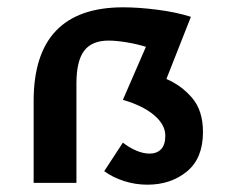

<svg xmlns="http://www.w3.org/2000/svg" viewBox="-20 -500 614 525"><path d="M535 -139Q535 -67 491 -31Q447 5 383 5Q350 5 319 -5Q288 -15 265 -32L316 -110Q334 -96 353 -88Q372 -80 389 -80Q409 -80 420.5 -92Q432 -104 432 -129Q432 -159 401.5 -185Q371 -211 316 -227L379 -372Q353 -380 325 -384.5Q297 -389 277 -389Q231 -389 210 -361Q189 -333 189 -272V0H72V-224Q72 -480 317 -480Q358 -480 409.5 -473.5Q461 -467 502 -454L435 -284Q477 -266 506 -231.5Q535 -197 535 -139Z"/></svg>

Font: Ysabeau SC
Style: Bold
Weight: 700
Designer: Christian Thalmann (Catharsis Fonts)
Version: Version 0.003